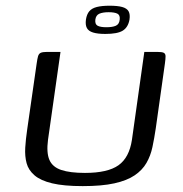

<svg xmlns="http://www.w3.org/2000/svg" viewBox="-20 -639 632 662"><path d="M517.1 -196.6Q512 -162.1 505.6 -132Q499.2 -101.8 485 -77.2Q470.8 -52.5 444.3 -34.5Q417.8 -16.5 374.5 -6.9Q331.3 2.7 265.3 2.7Q200 2.7 159.9 -6.9Q119.8 -16.5 99 -34.5Q78.1 -52.5 71.7 -76.4Q65.3 -100.3 67 -129.7Q68.8 -159 73.6 -191.5L106.4 -419.9Q108.7 -436.4 111.2 -445.1Q113.8 -453.9 120.6 -457Q127.5 -460 142.3 -460H188.6L145.5 -156.8Q139.7 -112.3 150.4 -87.6Q161.1 -63 191.4 -52.9Q221.6 -42.8 272.9 -42.8Q351.3 -42.8 388.5 -69.2Q425.7 -95.6 434.9 -157L477.6 -460H522.6Q538.5 -460 544.6 -457Q550.7 -453.9 550.8 -445.1Q550.9 -436.4 548.6 -419.9ZM343.2 -522Q316.6 -522 300.9 -526.9Q285.2 -531.7 279.5 -542.5Q273.8 -553.4 276.3 -571.5Q279.1 -589.7 287.8 -600.1Q296.5 -610.5 313.8 -614.9Q331.2 -619.3 357.8 -619.3Q385.4 -619.3 401.3 -614.9Q417.3 -610.5 423.3 -600.1Q429.2 -589.7 426.5 -571.5Q421.7 -544.8 403.4 -533.4Q385.1 -522 343.2 -522ZM347 -545.1Q367.5 -545.1 379.3 -550.2Q391 -555.3 392.7 -571Q394.7 -586.7 384.9 -591.8Q375 -596.9 354.5 -596.9Q334.7 -596.9 322.7 -591.8Q310.7 -586.7 308.7 -571Q307 -555.3 316.7 -550.2Q326.5 -545.1 347 -545.1Z"/></svg>

Font: Genos Thin
Style: Italic
Weight: 100
Italic angle: -8°
Designer: Robert E. Leuschke
Foundry: Robert E. Leuschke
Version: Version 1.010